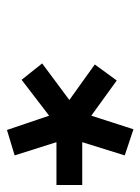

<svg xmlns="http://www.w3.org/2000/svg" viewBox="54 -814 403 551"><g transform="rotate(90 255.5 -538.5)"><path d="M511 -573H388L426 -695L351 -720L312 -599L211 -672L165 -609L267 -536L162 -458L209 -399L312 -478L353 -357L426 -379L388 -499H511Z"/></g></svg>

Font: RazerF5
Style: Bold Italic
Weight: 700
Foundry: Razer Inc.
Version: Version 2